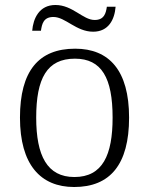

<svg xmlns="http://www.w3.org/2000/svg" viewBox="-20 -739 596 769"><path d="M353 -612C415 -612 439 -661 443 -712H408C404 -685 397 -659 359 -659C312 -659 271 -719 202 -719C137 -719 113 -665 109 -616H144C148 -643 154 -671 194 -671C242 -671 285 -612 353 -612ZM277 10C421 10 497 -80 497 -268C497 -457 417 -544 281 -544C135 -544 60 -455 60 -268C60 -80 142 10 277 10ZM278 -30C169 -30 125 -115 125 -268C125 -425 168 -504 280 -504C387 -504 431 -427 431 -268C431 -118 391 -30 278 -30Z"/></svg>

Font: Noto Serif Lao Light
Style: Regular
Weight: 300
Designer: Monotype Design Team
Foundry: Monotype Imaging Inc.
Version: Version 2.003